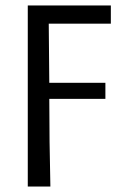

<svg xmlns="http://www.w3.org/2000/svg" viewBox="-20 -506 453 705"><path d="M82 179V-486H387V-419H159L161 -202H367V-143H161Q161 -62 162 14.5Q163 91 165 179Z"/></svg>

Font: CV Source Sans
Style: Regular
Weight: 400
Designer: Paul D. Hunt
Foundry: Adobe Systems Incorporated
Version: Version 3.001